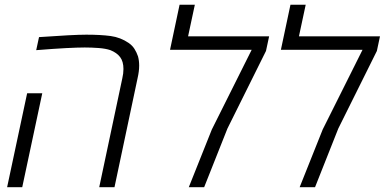

<svg xmlns="http://www.w3.org/2000/svg" viewBox="-20 -785 1613 805"><path d="M396 0 492.7 -456.1Q497.6 -477.1 497.6 -495.6Q497.6 -527.3 483.6 -545.7Q469.7 -564 442.9 -574.7Q422.9 -581.5 393.3 -583.7Q363.8 -585.9 335.4 -585.9Q306.6 -585.9 256.1 -583.3Q205.6 -580.6 131.8 -574.7L143.6 -629.4Q214.4 -634.3 264.2 -637Q314 -639.6 341.8 -639.6Q402.3 -639.6 443.8 -634Q485.4 -628.4 520 -604.5Q534.7 -594.2 543.7 -580.1Q552.7 -565.9 558.6 -548.8Q563.5 -530.8 563.5 -509.8Q563.5 -485.8 556.6 -456.1L460 0ZM9.8 0 93.8 -394H157.2L73.2 0Z M771.5 0 868.2 -242.2 1035.2 -576.2H692.9L732.9 -765.1H796.9L768.6 -632.8H1108.4L1095.2 -571.3L933.6 -246.1L835.9 0Z M1236.3 0 1333 -242.2 1500 -576.2H1157.7L1197.8 -765.1H1261.7L1233.4 -632.8H1573.2L1560.1 -571.3L1398.4 -246.1L1300.8 0Z"/></svg>

Font: Open Sans Light
Style: Italic
Weight: 300
Italic angle: -12°
Designer: Monotype Design Team
Foundry: Monotype Imaging Inc.
Version: Version 3.003; ttfautohint (v1.8.4)